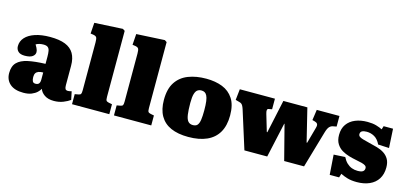

<svg xmlns="http://www.w3.org/2000/svg" viewBox="-66 -1235 3653 1716"><g transform="rotate(15 1761.0 -377.0)"><path d="M189 14Q108 14 65 -23.5Q22 -61 22 -124Q22 -188 55.5 -222Q89 -256 154 -270Q219 -284 315 -287V-352Q315 -385 311 -406.5Q307 -428 294 -438.5Q281 -449 254 -449Q235 -449 217 -445Q199 -441 184 -432Q193 -418 199 -405.5Q205 -393 207.5 -384Q210 -375 210 -367Q210 -342 187 -325.5Q164 -309 115 -309Q74 -309 54.5 -328Q35 -347 35 -377Q35 -422 66 -456.5Q97 -491 155 -510.5Q213 -530 294 -530Q380 -530 434 -508.5Q488 -487 514 -442.5Q540 -398 540 -330V-150Q540 -127 546 -116Q552 -105 571 -105Q580 -105 588.5 -107Q597 -109 604 -111L620 -35Q598 -18 558.5 -2Q519 14 471 14Q417 14 384 -9Q351 -32 341 -63Q333 -47 314 -29Q295 -11 264.5 1.5Q234 14 189 14ZM274 -92Q288 -92 297 -97Q306 -102 310.5 -113Q315 -124 315 -140V-207Q289 -207 272 -200.5Q255 -194 247 -181Q239 -168 239 -145Q239 -122 246 -107Q253 -92 274 -92Z M637 0V-93L670 -99Q687 -102 692 -110.5Q697 -119 697 -146V-588Q697 -621 690.5 -633Q684 -645 661 -649L634 -653L641 -754L902 -768L922 -755V-145Q922 -118 927.5 -110Q933 -102 951 -98L982 -92V0Z M1025 0V-93L1058 -99Q1075 -102 1080 -110.5Q1085 -119 1085 -146V-588Q1085 -621 1078.5 -633Q1072 -645 1049 -649L1022 -653L1029 -754L1290 -768L1310 -755V-145Q1310 -118 1315.5 -110Q1321 -102 1339 -98L1370 -92V0Z M1715 14Q1619 14 1553.5 -15Q1488 -44 1454 -103Q1420 -162 1420 -251Q1420 -352 1460.5 -413.5Q1501 -475 1573 -503Q1645 -531 1738 -531Q1823 -531 1888 -505.5Q1953 -480 1990.5 -422.5Q2028 -365 2028 -268Q2028 -174 1992 -111.5Q1956 -49 1886 -17.5Q1816 14 1715 14ZM1728 -99Q1756 -99 1769.5 -115Q1783 -131 1788 -164.5Q1793 -198 1793 -251Q1793 -304 1788.5 -337Q1784 -370 1774.5 -387.5Q1765 -405 1752.5 -411.5Q1740 -418 1723 -418Q1703 -418 1687.5 -407.5Q1672 -397 1663.5 -368.5Q1655 -340 1655 -285Q1655 -219 1661 -177.5Q1667 -136 1683 -117.5Q1699 -99 1728 -99Z M2232 0 2121 -352Q2115 -370 2109 -381Q2103 -392 2095.5 -397.5Q2088 -403 2076 -406L2040 -416L2051 -517H2376V-419L2344 -413Q2334 -411 2332 -399.5Q2330 -388 2337 -365L2383 -210H2388L2454 -517H2676L2751 -211H2756L2797 -359Q2805 -386 2797 -397.5Q2789 -409 2772 -413L2749 -419L2763 -517H2973V-419L2942 -413Q2923 -410 2908.5 -395Q2894 -380 2882 -338L2784 0H2600L2517 -322H2514L2443 0Z M3025 14 3012 -170 3118 -176Q3134 -144 3155 -124Q3176 -104 3201 -94.5Q3226 -85 3255 -85Q3290 -85 3304.5 -95.5Q3319 -106 3319 -126Q3319 -140 3308 -148.5Q3297 -157 3273 -163.5Q3249 -170 3211 -177Q3184 -182 3150 -192Q3116 -202 3085 -220Q3054 -238 3033.5 -270.5Q3013 -303 3013 -353Q3013 -412 3041 -451.5Q3069 -491 3118 -511Q3167 -531 3230 -531Q3277 -531 3311.5 -521Q3346 -511 3368 -499L3378 -531H3465L3475 -355L3373 -360Q3351 -406 3317.5 -425Q3284 -444 3246 -444Q3218 -444 3202.5 -435.5Q3187 -427 3187 -407Q3187 -393 3198 -384.5Q3209 -376 3232 -369.5Q3255 -363 3291 -354Q3330 -345 3367 -334.5Q3404 -324 3433 -305.5Q3462 -287 3479.5 -257Q3497 -227 3497 -180Q3497 -118 3469.5 -74.5Q3442 -31 3391.5 -8.5Q3341 14 3274 14Q3223 14 3186.5 3Q3150 -8 3123 -22L3112 14Z"/></g></svg>

Font: Literata Black
Style: Regular
Weight: 900
Designer: Latin by Veronika Burian and Jose Scaglione. Greek by Irene Vlachou. Cyrillic by Vera Evstafieva.
Foundry: TypeTogether
Version: Version 3.103;gftools[0.9.29]